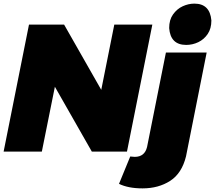

<svg xmlns="http://www.w3.org/2000/svg" viewBox="-25 -837 1187 1060"><path d="M1003 -589Q916 -589 909 -682Q909 -727.5 930 -757Q952 -788 983.8 -802.5Q1015.5 -817 1048 -817Q1134 -817 1142 -724Q1142 -679.5 1121.8 -649.5Q1101.5 -619.5 1069.8 -604.2Q1038 -589 1003 -589ZM676 0H482L278 -358L206 0H-5L135 -701H329L534 -341L606 -701H816ZM762 203Q683 203 632 178L694 27L719 29Q774 29 787 -26L891 -547H1116L1002 26Q979 120 914.5 161.5Q850 203 762 203Z"/></svg>

Font: Argentum Sans Black
Style: Italic
Weight: 900
Italic angle: -11°
Designer: Julieta Ulanovsky (font), Cristiano Sobral (main changes and remaster)
Foundry: Julieta Ulanovsky (font), Cristiano Sobral (main changes and remaster)
Version: Version 2.007;June 15, 2022;FontCreator 14.0.0.2814 64-bit; 